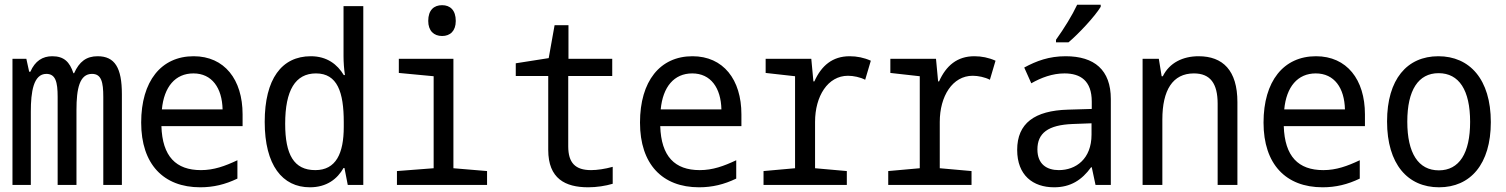

<svg xmlns="http://www.w3.org/2000/svg" viewBox="-20 -786 6400 816"><path d="M33 0H111V-312C111 -395 122 -472 177 -472C216 -472 225 -438 225 -374V0H305V-319C305 -409 318 -472 371 -472C411 -472 419 -437 419 -374V0H498V-386C498 -498 468 -547 395 -547C347 -547 317 -524 295 -475H292C276 -523 252 -547 202 -547C161 -547 129 -527 109 -481H104L92 -536H33Z M831 10C887 10 937 -2 989 -27V-105C936 -80 889 -63 834 -63C728 -63 670 -121 666 -250H1011V-300C1011 -448 934 -547 803 -547C665 -547 580 -441 580 -265C580 -88 675 10 831 10ZM926 -321H668C677 -417 725 -474 802 -474C881 -474 924 -412 926 -321Z M1297 10C1369 10 1414 -26 1440 -72H1444L1458 0H1524V-760H1440V-547C1440 -522 1442 -493 1446 -467H1441C1414 -512 1370 -547 1301 -547C1177 -547 1105 -450 1105 -268C1105 -84 1180 10 1297 10ZM1320 -63C1229 -63 1192 -129 1192 -260C1192 -402 1235 -474 1323 -474C1414 -474 1441 -394 1441 -267V-247C1441 -134 1408 -63 1320 -63Z M1859 -633C1893 -633 1917 -654 1917 -697C1917 -743 1893 -764 1859 -764C1824 -764 1800 -743 1800 -697C1800 -655 1824 -633 1859 -633ZM1667 0H2050V-59L1907 -71V-536H1675V-476L1823 -462V-71L1667 -59Z M2480 10C2516 10 2554 4 2584 -5V-77C2552 -68 2518 -63 2492 -63C2425 -63 2395 -94 2395 -164V-463H2582V-536H2396V-679H2337L2312 -539L2172 -517V-463H2310V-149C2310 -27 2382 10 2480 10Z M2951 10C3007 10 3057 -2 3109 -27V-105C3056 -80 3009 -63 2954 -63C2848 -63 2790 -121 2786 -250H3131V-300C3131 -448 3054 -547 2923 -547C2785 -547 2700 -441 2700 -265C2700 -88 2795 10 2951 10ZM3046 -321H2788C2797 -417 2845 -474 2922 -474C3001 -474 3044 -412 3046 -321Z M3225 0H3579V-59L3444 -71V-268C3444 -377 3498 -464 3584 -464C3607 -464 3636 -458 3657 -447L3681 -528C3652 -541 3622 -547 3591 -547C3518 -547 3471 -507 3441 -440H3437L3428 -536H3234V-476L3359 -462V-71L3225 -59Z M3755 0H4109V-59L3974 -71V-268C3974 -377 4028 -464 4114 -464C4137 -464 4166 -458 4187 -447L4211 -528C4182 -541 4152 -547 4121 -547C4048 -547 4001 -507 3971 -440H3967L3958 -536H3764V-476L3889 -462V-71L3755 -59Z M4468 -617V-606H4521C4564 -642 4633 -716 4658 -757V-766H4558C4537 -721 4503 -666 4468 -617ZM4460 10C4530 10 4578 -21 4617 -75H4620L4636 0H4701V-365C4701 -489 4631 -547 4509 -547C4438 -547 4385 -527 4333 -499L4363 -432C4405 -456 4453 -474 4504 -474C4572 -474 4620 -443 4620 -354V-323L4519 -320C4377 -316 4303 -262 4303 -149C4303 -41 4370 10 4460 10ZM4480 -63C4429 -63 4389 -88 4389 -151C4389 -220 4434 -255 4539 -259L4619 -262V-214C4619 -110 4552 -63 4480 -63Z M4836 0H4920V-278C4920 -403 4964 -474 5054 -474C5124 -474 5155 -431 5155 -345V0H5239V-352C5239 -487 5177 -547 5074 -547C5007 -547 4950 -519 4922 -462H4917L4905 -536H4836Z M5601 10C5657 10 5707 -2 5759 -27V-105C5706 -80 5659 -63 5604 -63C5498 -63 5440 -121 5436 -250H5781V-300C5781 -448 5704 -547 5573 -547C5435 -547 5350 -441 5350 -265C5350 -88 5445 10 5601 10ZM5696 -321H5438C5447 -417 5495 -474 5572 -474C5651 -474 5694 -412 5696 -321Z M6096 10C6229 10 6316 -88 6316 -267C6316 -449 6226 -547 6093 -547C5960 -547 5875 -449 5875 -270C5875 -88 5963 10 6096 10ZM6095 -62C6008 -62 5961 -135 5961 -269C5961 -403 6008 -475 6094 -475C6181 -475 6228 -403 6228 -268C6228 -135 6182 -62 6095 -62Z"/></svg>

Font: Noto Sans Mono Condensed
Style: Regular
Weight: 400
Width: 3
Designer: Monotype Design Team
Foundry: Monotype Imaging Inc.
Version: Version 2.014